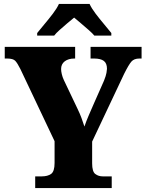

<svg xmlns="http://www.w3.org/2000/svg" viewBox="-20 -951 738 971"><path d="M158 0V-59H191Q221 -59 238.5 -71.5Q256 -84 256 -127V-237L83 -602Q68 -632 57 -643.5Q46 -655 16 -655H4V-714H360V-655H356Q326 -655 307.5 -641Q289 -627 289 -602Q289 -591 292.5 -576Q296 -561 303 -546L372 -401Q385 -374 392 -354.5Q399 -335 407 -311Q416 -338 429 -368Q442 -398 456 -430L506 -543Q516 -568 518.5 -583Q521 -598 521 -603Q521 -631 505 -643Q489 -655 456 -655H438V-714H696V-655H685Q658 -655 644.5 -639.5Q631 -624 608 -578L446 -235V-125Q446 -83 462 -71Q478 -59 500 -59H545V0ZM168 -784Q183 -803 205 -829Q227 -855 247.5 -882Q268 -909 278 -931H433Q443 -909 463.5 -882Q484 -855 506 -829Q528 -803 543 -784V-771H457Q449 -781 430 -798Q411 -815 390 -832.5Q369 -850 355 -862Q340 -850 320 -833Q300 -816 281.5 -799.5Q263 -783 254 -771H168Z"/></svg>

Font: Noto Serif Lao SemiCondensed Black
Style: Regular
Weight: 900
Width: 4
Designer: Monotype Design Team
Foundry: Monotype Imaging Inc.
Version: Version 2.003; ttfautohint (v1.8.4.7-5d5b)